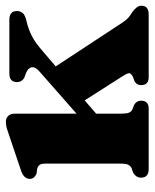

<svg xmlns="http://www.w3.org/2000/svg" viewBox="42 -554 513 636"><g transform="rotate(-90 298.0 -236.5)"><path d="M55.5 0Q27 0 27 -25.5Q27 -42 44.5 -52L58.5 -56.5Q66 -60.5 69.8 -67.8Q73.5 -75 73.5 -92.5V-341Q73.5 -355.5 69.5 -361Q65.5 -366.5 58 -369L40 -371.5Q23 -379 23 -394Q23 -412.5 48 -422L163.5 -461Q180 -467 190.5 -470Q201 -473 212.5 -473Q224.5 -473 231.8 -465Q239 -457 239 -444.5V-239L379.5 -362.5Q395 -376.5 392.5 -388.2Q390 -400 372 -407L358 -412Q343.5 -420.5 343.5 -436Q343.5 -461.5 372.5 -461.5H550Q579 -461.5 579 -436Q579 -425.5 572.2 -417.2Q565.5 -409 544.5 -404.5Q519.5 -398.5 497.2 -387.5Q475 -376.5 446 -351L395.5 -308L541 -86.5Q550 -73.5 557 -67.2Q564 -61 574.5 -55Q584.5 -47.5 590.5 -40.2Q596.5 -33 596.5 -24Q596.5 0 567.5 0H359.5Q333.5 0 333.5 -25.5Q333.5 -39.5 346.5 -47L360.5 -52Q375 -59 372.8 -67.2Q370.5 -75.5 360.5 -90.5L283 -212L239 -174V-92.5Q239 -73.5 242.2 -65.5Q245.5 -57.5 253 -54L267.5 -48.5Q282 -40.5 282 -25.5Q282 0 256 0Z"/></g></svg>

Font: Fraunces 72pt Soft
Style: Bold
Weight: 700
Version: Version 1.000;[b76b70a41]